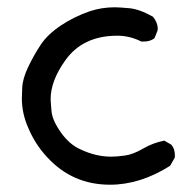

<svg xmlns="http://www.w3.org/2000/svg" viewBox="-20 -504 519 527"><path d="M282 3Q179 3 110 -72Q77 -107 58 -152Q40 -192 40 -234Q40 -238 41 -263Q42 -288 57.5 -320.5Q73 -353 92 -381.5Q111 -410 147 -434Q183 -458 226 -473Q259 -484 295 -484Q306 -484 334.5 -481.5Q363 -479 400 -458Q413 -442 413 -424Q413 -420 404 -399Q392 -390 375 -390H368Q336 -406 302 -406Q207 -406 159 -338Q119 -282 119 -232Q119 -223 121.5 -198Q124 -173 147.5 -140Q171 -107 201 -94Q243 -74 285 -74Q300 -74 322.5 -77Q345 -80 372.5 -96Q400 -112 431 -118L450 -107Q460 -96 460 -78V-72L447 -49Q365 3 282 3Z"/></svg>

Font: Xiaolai SC
Style: Regular
Weight: 400
Designer: Nozomi Seto 瀬戸のぞみ
Version: Version 3.11;December 4, 2020;FontCreator 13.0.0.2613 64-bit